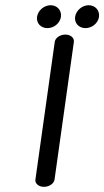

<svg xmlns="http://www.w3.org/2000/svg" viewBox="-20 -724 404 744"><path d="M266.3 -562C268 -577 254.1 -590 233.2 -590C212.3 -590 194.3 -577 192.2 -562C192 -561.8 117.2 -28 117.2 -28C115.1 -13.2 129.4 0 150.3 0C171.2 0 189.2 -13 191.3 -28ZM163.7 -615C188.7 -615 212.6 -633.8 216.1 -658.8C219.6 -683.8 201.2 -703.8 176.2 -703.8C151.2 -703.8 127.1 -683.8 123.6 -658.8C120.1 -633.8 138.7 -615 163.7 -615ZM311.2 -615C336.2 -615 360.1 -633.8 363.6 -658.8C367.1 -683.8 348.7 -703.8 323.7 -703.8C298.7 -703.8 274.6 -683.8 271.1 -658.8C267.6 -633.8 286.2 -615 311.2 -615Z"/></svg>

Font: Hi.
Style: Tall Oblique
Weight: 400
Designer: Mew Too, Robert Jablonski
Foundry: Cannot Into Space Fonts
Version: Version 1.996